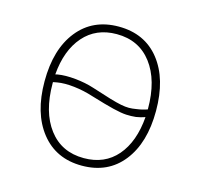

<svg xmlns="http://www.w3.org/2000/svg" viewBox="-86 -635 772 739"><g transform="rotate(15 300.0 -265.0)"><path d="M300 12Q197 12 137.5 -63Q78 -138 78 -265Q78 -393 137.5 -467.5Q197 -542 300 -542Q404 -542 463 -467.5Q522 -393 522 -265Q522 -138 463 -63Q404 12 300 12ZM265 -289Q311 -274 339.5 -265.5Q368 -257 386 -253.5Q404 -250 417.5 -250Q431 -250 448 -253Q471 -256 490 -263V-265Q490 -379 439.5 -445.5Q389 -512 300 -512Q218 -512 168.5 -455.5Q119 -399 111 -301Q115 -302 120 -303Q150 -308 190.5 -304Q231 -300 265 -289ZM300 -18Q383 -18 432 -75Q481 -132 489 -232Q472 -226 453 -223Q434 -221 414.5 -222Q395 -223 362 -231Q329 -239 270 -257Q233 -269 194 -273.5Q155 -278 126 -273Q116 -271 110 -270V-265Q110 -151 160.5 -84.5Q211 -18 300 -18Z"/></g></svg>

Font: Geist Mono Thin
Style: Regular
Weight: 100
Monospace: yes
Designer: Basement.studio, Andrés Briganti, Mateo Zaragoza
Foundry: Basement.studio, Vercel, Andrés Briganti, Guido Ferreyra, Mateo Zaragoza
Version: Version 1.500; ttfautohint (v1.8.4.7-5d5b)